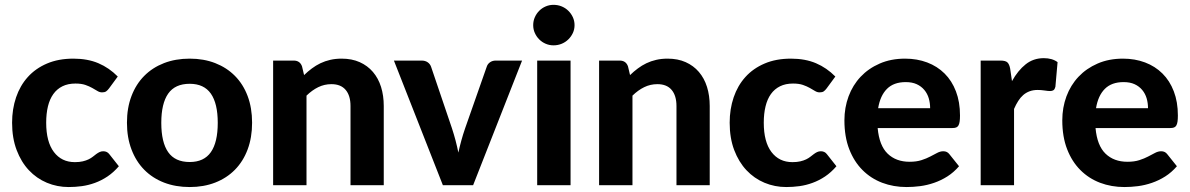

<svg xmlns="http://www.w3.org/2000/svg" viewBox="-20 -766 4920 794"><path d="M431 -400.5Q425 -392.5 419 -388.2Q413 -384 402 -384Q392 -384 382.8 -389.8Q373.5 -395.5 361.5 -402.2Q349.5 -409 333 -414.8Q316.5 -420.5 292 -420.5Q261 -420.5 238.2 -409.2Q215.5 -398 200.5 -377Q185.5 -356 178.2 -326Q171 -296 171 -258.5Q171 -179.5 202.8 -137.5Q234.5 -95.5 289.5 -95.5Q308.5 -95.5 322.2 -98.8Q336 -102 346.2 -107Q356.5 -112 364 -118Q371.5 -124 378.2 -129Q385 -134 391.8 -137.2Q398.5 -140.5 407 -140.5Q423 -140.5 432 -128.5L471.5 -78.5Q449.5 -53 424.5 -36.2Q399.5 -19.5 372.8 -9.8Q346 0 318.5 3.8Q291 7.5 264 7.5Q216.5 7.5 174 -10.2Q131.5 -28 99.5 -62Q67.5 -96 48.8 -145.5Q30 -195 30 -258.5Q30 -315 46.5 -363.5Q63 -412 95 -447.5Q127 -483 174.2 -503.2Q221.5 -523.5 283.5 -523.5Q342.5 -523.5 387 -504.5Q431.5 -485.5 467 -449.5Z M764.5 -523.5Q822.5 -523.5 870 -505Q917.5 -486.5 951.5 -452.2Q985.5 -418 1004 -369Q1022.5 -320 1022.5 -258.5Q1022.5 -197 1004 -147.8Q985.5 -98.5 951.5 -64Q917.5 -29.5 870 -11Q822.5 7.5 764.5 7.5Q706 7.5 658.2 -11Q610.5 -29.5 576.5 -64Q542.5 -98.5 523.8 -147.8Q505 -197 505 -258.5Q505 -320 523.8 -369Q542.5 -418 576.5 -452.2Q610.5 -486.5 658.2 -505Q706 -523.5 764.5 -523.5ZM764.5 -96Q823.5 -96 852 -136.8Q880.5 -177.5 880.5 -258Q880.5 -338 852 -378.8Q823.5 -419.5 764.5 -419.5Q704 -419.5 675.5 -378.8Q647 -338 647 -258Q647 -177.5 675.5 -136.8Q704 -96 764.5 -96Z M1237.5 -455.5Q1253 -470.5 1269.8 -483Q1286.5 -495.5 1305.2 -504.5Q1324 -513.5 1345.8 -518.5Q1367.5 -523.5 1393 -523.5Q1435 -523.5 1467.5 -509Q1500 -494.5 1522.2 -468.5Q1544.5 -442.5 1555.8 -406.5Q1567 -370.5 1567 -327.5V0H1429.5V-327.5Q1429.5 -370.5 1409.5 -394.2Q1389.5 -418 1350.5 -418Q1321.5 -418 1296 -405.5Q1270.5 -393 1247.5 -370.5V0H1109.5V-515.5H1194.5Q1220.5 -515.5 1229 -491.5Z M2139 -515.5 1936.5 0H1811.5L1609 -515.5H1723.5Q1738.5 -515.5 1748.5 -508.5Q1758.5 -501.5 1762.5 -490.5L1849 -235.5Q1857.5 -209.5 1864 -184.8Q1870.5 -160 1875.5 -135Q1881 -160 1887.8 -184.8Q1894.5 -209.5 1903.5 -235.5L1993 -490.5Q1996.5 -501.5 2006.5 -508.5Q2016.5 -515.5 2030 -515.5Z M2339.5 -515.5V0H2201.5V-515.5ZM2356 -662Q2356 -644.5 2349 -629.5Q2342 -614.5 2330.2 -603Q2318.5 -591.5 2302.8 -585Q2287 -578.5 2269 -578.5Q2252 -578.5 2236.8 -585Q2221.5 -591.5 2210 -603Q2198.5 -614.5 2191.8 -629.5Q2185 -644.5 2185 -662Q2185 -679.5 2191.8 -694.8Q2198.5 -710 2210 -721.5Q2221.5 -733 2236.8 -739.5Q2252 -746 2269 -746Q2287 -746 2302.8 -739.5Q2318.5 -733 2330.2 -721.5Q2342 -710 2349 -694.8Q2356 -679.5 2356 -662Z M2585.5 -455.5Q2601 -470.5 2617.8 -483Q2634.5 -495.5 2653.2 -504.5Q2672 -513.5 2693.8 -518.5Q2715.5 -523.5 2741 -523.5Q2783 -523.5 2815.5 -509Q2848 -494.5 2870.2 -468.5Q2892.5 -442.5 2903.8 -406.5Q2915 -370.5 2915 -327.5V0H2777.5V-327.5Q2777.5 -370.5 2757.5 -394.2Q2737.5 -418 2698.5 -418Q2669.5 -418 2644 -405.5Q2618.5 -393 2595.5 -370.5V0H2457.5V-515.5H2542.5Q2568.5 -515.5 2577 -491.5Z M3398.5 -400.5Q3392.5 -392.5 3386.5 -388.2Q3380.5 -384 3369.5 -384Q3359.5 -384 3350.2 -389.8Q3341 -395.5 3329 -402.2Q3317 -409 3300.5 -414.8Q3284 -420.5 3259.5 -420.5Q3228.5 -420.5 3205.8 -409.2Q3183 -398 3168 -377Q3153 -356 3145.8 -326Q3138.5 -296 3138.5 -258.5Q3138.5 -179.5 3170.2 -137.5Q3202 -95.5 3257 -95.5Q3276 -95.5 3289.8 -98.8Q3303.5 -102 3313.8 -107Q3324 -112 3331.5 -118Q3339 -124 3345.8 -129Q3352.5 -134 3359.2 -137.2Q3366 -140.5 3374.5 -140.5Q3390.5 -140.5 3399.5 -128.5L3439 -78.5Q3417 -53 3392 -36.2Q3367 -19.5 3340.2 -9.8Q3313.5 0 3286 3.8Q3258.5 7.5 3231.5 7.5Q3184 7.5 3141.5 -10.2Q3099 -28 3067 -62Q3035 -96 3016.2 -145.5Q2997.5 -195 2997.5 -258.5Q2997.5 -315 3014 -363.5Q3030.5 -412 3062.5 -447.5Q3094.5 -483 3141.8 -503.2Q3189 -523.5 3251 -523.5Q3310 -523.5 3354.5 -504.5Q3399 -485.5 3434.5 -449.5Z M3826.5 -318.5Q3826.5 -340 3820.8 -359.5Q3815 -379 3802.5 -394Q3790 -409 3771 -417.8Q3752 -426.5 3725.5 -426.5Q3676 -426.5 3648 -398.5Q3620 -370.5 3611.5 -318.5ZM3609.5 -236.5Q3616 -164 3650.8 -130.5Q3685.5 -97 3741.5 -97Q3770 -97 3790.8 -103.8Q3811.5 -110.5 3827.2 -118.8Q3843 -127 3855.8 -133.8Q3868.5 -140.5 3881 -140.5Q3897 -140.5 3906 -128.5L3946 -78.5Q3924 -53 3897.5 -36.2Q3871 -19.5 3842.5 -9.8Q3814 0 3785 3.8Q3756 7.5 3729 7.5Q3675 7.5 3628.2 -10.2Q3581.5 -28 3546.8 -62.8Q3512 -97.5 3492 -149Q3472 -200.5 3472 -268.5Q3472 -321 3489.2 -367.5Q3506.5 -414 3539 -448.5Q3571.5 -483 3618 -503.2Q3664.5 -523.5 3723 -523.5Q3772.5 -523.5 3814.2 -507.8Q3856 -492 3886.2 -462Q3916.5 -432 3933.2 -388.2Q3950 -344.5 3950 -288.5Q3950 -273 3948.5 -263Q3947 -253 3943.5 -247Q3940 -241 3934 -238.8Q3928 -236.5 3918.5 -236.5Z M4165 -430.5Q4189.5 -474.5 4221.5 -500Q4253.5 -525.5 4296.5 -525.5Q4331.5 -525.5 4353.5 -509L4344.5 -407Q4342 -397 4336.8 -393.2Q4331.5 -389.5 4322.5 -389.5Q4314.5 -389.5 4299.5 -391.8Q4284.5 -394 4271.5 -394Q4252.5 -394 4237.8 -388.5Q4223 -383 4211.5 -373Q4200 -363 4190.8 -348.5Q4181.5 -334 4173.5 -315.5V0H4035.5V-515.5H4117Q4138 -515.5 4146 -508Q4154 -500.5 4157.5 -482Z M4727.5 -318.5Q4727.5 -340 4721.8 -359.5Q4716 -379 4703.5 -394Q4691 -409 4672 -417.8Q4653 -426.5 4626.5 -426.5Q4577 -426.5 4549 -398.5Q4521 -370.5 4512.5 -318.5ZM4510.5 -236.5Q4517 -164 4551.8 -130.5Q4586.5 -97 4642.5 -97Q4671 -97 4691.8 -103.8Q4712.5 -110.5 4728.2 -118.8Q4744 -127 4756.8 -133.8Q4769.5 -140.5 4782 -140.5Q4798 -140.5 4807 -128.5L4847 -78.5Q4825 -53 4798.5 -36.2Q4772 -19.5 4743.5 -9.8Q4715 0 4686 3.8Q4657 7.5 4630 7.5Q4576 7.5 4529.2 -10.2Q4482.5 -28 4447.8 -62.8Q4413 -97.5 4393 -149Q4373 -200.5 4373 -268.5Q4373 -321 4390.2 -367.5Q4407.5 -414 4440 -448.5Q4472.5 -483 4519 -503.2Q4565.5 -523.5 4624 -523.5Q4673.5 -523.5 4715.2 -507.8Q4757 -492 4787.2 -462Q4817.5 -432 4834.2 -388.2Q4851 -344.5 4851 -288.5Q4851 -273 4849.5 -263Q4848 -253 4844.5 -247Q4841 -241 4835 -238.8Q4829 -236.5 4819.5 -236.5Z"/></svg>

Font: LatoLatin Heavy
Style: Regular
Weight: 800
Designer: Lukasz Dziedzic with Adam Twardoch and Botio Nikoltchev
Foundry: tyPoland Lukasz Dziedzic
Version: Version 2.015; 2015-08-06; http://www.latofonts.com/